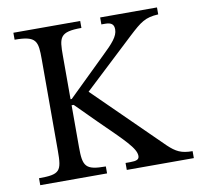

<svg xmlns="http://www.w3.org/2000/svg" viewBox="-75 -736 852 815"><g transform="rotate(-10 351.0 -328.5)"><path d="M322 0V-30C234 -30 224 -47 224 -131V-311H233L321 -223C422 -124 466 -83 466 -50C466 -35 455 -30 427 -30H407V0H696V-30C647 -30 625 -42 592 -73L305 -355L522 -558C576 -608 596 -624 653 -627V-657H408V-627H424C452 -627 462 -617 462 -596C462 -566 437 -539 391 -495L229 -337H224V-525C224 -603 227 -627 322 -627V-657H34V-627C129 -627 133 -603 133 -525V-131C133 -43 125 -30 34 -30V0Z"/></g></svg>

Font: STIX Two Text
Style: Regular
Weight: 400
Designer: Ross Mills, John Hudson & Paul Hanslow, Tiro Typeworks Ltd; with prior portions MicroPress Inc., and Coen Hoffman.
Foundry: Tiro Typeworks Ltd
Version: Version 2.13 b171